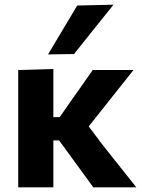

<svg xmlns="http://www.w3.org/2000/svg" viewBox="-20 -797 610 817"><path d="M57.5 0V-499L207 -503.5V-298.5H234L283.5 -369.5Q306 -401.5 329 -434Q352 -466.5 374.5 -499H548Q512 -453.5 476.5 -409Q441 -364.5 405.5 -319.5L357.5 -259L415.5 -182Q451.5 -136.5 487.8 -90.8Q524 -45 560 0H377Q354.5 -31 332.2 -61.5Q310 -92 288 -122L231.5 -199.5H207V0ZM184.5 -565.5Q215.5 -617.5 246.5 -669.5Q277.5 -721.5 308.5 -773.5L463 -777Q419.5 -723 377.5 -670.5Q335.5 -618 295 -567Z"/></svg>

Font: Commissioner
Style: Bold
Weight: 700
Designer: Kostas Bartsokas
Foundry: Kostas Bartsokas
Version: Version 1.000; ttfautohint (v1.8.3)